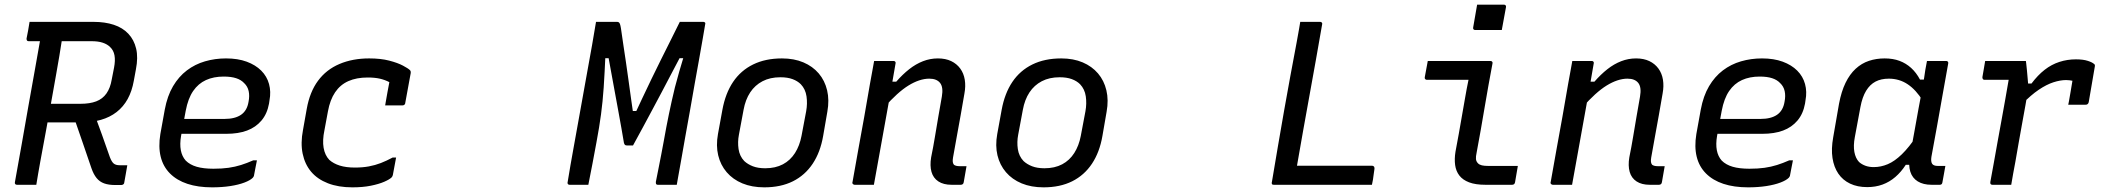

<svg xmlns="http://www.w3.org/2000/svg" viewBox="-20 -794 9040 825"><path d="M383 -311Q401 -263 418 -215.5Q435 -168 452 -119Q460 -98 469 -91Q478 -84 494 -84Q500 -84 504.5 -84Q509 -84 513 -84H527Q524 -64 520.5 -46.5Q517 -29 514 -10Q514 -5 510 -2Q506 1 501 1Q496 1 489 1Q482 1 475 1Q447 1 427.5 -6Q408 -13 395 -29Q382 -45 373 -71Q354 -126 335.5 -180.5Q317 -235 298 -289ZM107 -700Q176 -700 245 -700Q314 -700 383 -700Q431 -700 469 -687.5Q507 -675 531.5 -649Q556 -623 565 -585Q574 -547 564 -496L555 -447Q547 -402 528.5 -368.5Q510 -335 481 -312.5Q452 -290 413.5 -279Q375 -268 327 -268Q287 -268 249 -268Q211 -268 173 -268L161 -262L177 -348Q214 -348 251.5 -348Q289 -348 326 -348Q366 -348 393.5 -358.5Q421 -369 437.5 -392.5Q454 -416 460 -452L470 -503Q476 -534 472 -556Q468 -578 453 -592Q441 -604 421.5 -610.5Q402 -617 373 -617Q328 -617 283 -617Q238 -617 193.5 -617Q149 -617 103 -617Q98 -617 96 -620Q94 -623 94 -628Q98 -646 101 -664Q104 -682 107 -700ZM136 0Q114 0 94.5 0Q75 0 53 0Q48 0 45.5 -3Q43 -6 44 -11Q59 -93 73 -173Q87 -253 101 -332.5Q115 -412 129.5 -492Q144 -572 158 -653H261L248 -635Q242 -594 235 -553.5Q228 -513 221 -473Q210 -411 199 -349.5Q188 -288 176.5 -226Q165 -164 153 -99Q148 -73 144 -48Q140 -23 136 0Z M951 -543Q1002 -543 1040 -529Q1078 -515 1102.5 -490.5Q1127 -466 1136 -433Q1145 -400 1138 -363L1136 -349Q1128 -305 1103.5 -276Q1079 -247 1041.5 -233Q1004 -219 952 -219Q928 -219 895 -219Q862 -219 823.5 -219Q785 -219 745 -219L708 -213L717 -283Q761 -283 800.5 -283Q840 -283 876 -283Q912 -283 945 -283Q990 -283 1016 -301Q1042 -319 1048 -357Q1053 -382 1048.5 -402.5Q1044 -423 1029 -437Q1016 -451 994.5 -458Q973 -465 941 -465Q898 -465 865 -450Q832 -435 810 -403Q788 -371 778 -318L758 -210Q752 -175 757 -148.5Q762 -122 778 -104Q796 -86 825 -77.5Q854 -69 897 -69Q934 -69 962 -73Q990 -77 1015.5 -85Q1041 -93 1068 -105H1084Q1081 -89 1077.5 -72Q1074 -55 1071 -38Q1070 -36 1069 -34Q1068 -32 1066 -30Q1055 -19 1030 -9.5Q1005 0 969.5 5.5Q934 11 891 11Q831 11 785.5 -4Q740 -19 710.5 -48.5Q681 -78 670.5 -120.5Q660 -163 669 -218L688 -323Q699 -382 723.5 -423.5Q748 -465 783 -491.5Q818 -518 861 -530.5Q904 -543 951 -543Z M1566 -543Q1616 -543 1652.5 -533.5Q1689 -524 1711.5 -512Q1734 -500 1741 -493Q1744 -490 1744.5 -487.5Q1745 -485 1745 -481L1721 -350Q1721 -348 1719 -345.5Q1717 -343 1714.5 -342Q1712 -341 1709 -341Q1690 -341 1671.5 -341Q1653 -341 1635 -341L1637 -353Q1641 -376 1645 -398.5Q1649 -421 1653 -441Q1634 -451 1612 -456Q1590 -461 1560 -461Q1512 -461 1477 -445.5Q1442 -430 1420 -397.5Q1398 -365 1389 -315L1374 -234Q1365 -191 1370.5 -159Q1376 -127 1395 -107Q1413 -91 1440 -82.5Q1467 -74 1505 -74Q1538 -74 1565 -79Q1592 -84 1616.5 -93.5Q1641 -103 1667 -117H1682Q1679 -98 1675 -79.5Q1671 -61 1668 -42Q1667 -39 1666 -36.5Q1665 -34 1663 -32Q1654 -23 1631 -13Q1608 -3 1573.5 4Q1539 11 1494 11Q1434 11 1389 -6.5Q1344 -24 1317 -56Q1290 -88 1280.5 -133.5Q1271 -179 1282 -236L1298 -326Q1311 -399 1346.5 -447Q1382 -495 1438.5 -519Q1495 -543 1566 -543Z M2508 0Q2487 0 2467.5 0Q2448 0 2428 0Q2424 0 2422 -1.5Q2420 -3 2419 -5.5Q2418 -8 2419 -11Q2431 -85 2444.5 -158.5Q2458 -232 2471 -305.5Q2484 -379 2497.5 -453Q2511 -527 2524 -600Q2528 -625 2532.5 -650Q2537 -675 2541 -700Q2556 -700 2572 -700Q2588 -700 2603 -700Q2618 -700 2632 -700Q2636 -700 2639 -698Q2642 -696 2644 -690.5Q2646 -685 2648 -673Q2653 -637 2658.5 -601Q2664 -565 2669.5 -527.5Q2675 -490 2680.5 -450Q2686 -410 2692 -367Q2698 -324 2705 -276L2680 -317H2734L2696 -278Q2718 -325 2738.5 -369Q2759 -413 2779.5 -455Q2800 -497 2820 -537.5Q2840 -578 2860.5 -618.5Q2881 -659 2901 -700Q2917 -700 2934.5 -700Q2952 -700 2969 -700Q2986 -700 3002 -700Q3005 -700 3007.5 -698.5Q3010 -697 3010.5 -695Q3011 -693 3010 -689Q3006 -666 2999.5 -627.5Q2993 -589 2984 -539.5Q2975 -490 2965 -434Q2955 -378 2945 -320Q2935 -262 2924.5 -206Q2914 -150 2906 -101Q2903 -84 2900 -67.5Q2897 -51 2894 -34Q2891 -17 2888 0Q2867 0 2846.5 0Q2826 0 2807 0Q2803 0 2801 -1.5Q2799 -3 2798.5 -5.5Q2798 -8 2798 -12Q2804 -41 2809.5 -70Q2815 -99 2821 -128.5Q2827 -158 2832 -187Q2838 -219 2843 -247Q2848 -275 2854 -302.5Q2860 -330 2866 -358.5Q2872 -387 2880 -418.5Q2888 -450 2898.5 -486Q2909 -522 2922 -565L2935 -544H2874L2910 -563Q2886 -518 2865 -477.5Q2844 -437 2823.5 -398.5Q2803 -360 2783 -322.5Q2763 -285 2742.5 -247Q2722 -209 2700 -169Q2694 -169 2687.5 -169Q2681 -169 2674 -169Q2669 -169 2666 -171Q2663 -173 2661 -180Q2656 -210 2650 -244Q2644 -278 2637 -316Q2630 -354 2622.5 -395Q2615 -436 2607 -479.5Q2599 -523 2591 -567L2617 -544H2560L2582 -568Q2580 -523 2578 -486Q2576 -449 2574 -418Q2572 -387 2569 -358.5Q2566 -330 2562.5 -302.5Q2559 -275 2554 -245.5Q2549 -216 2543 -183Q2535 -138 2526 -92Q2517 -46 2508 0Z M3340 -543Q3392 -543 3432 -526Q3472 -509 3498 -478.5Q3524 -448 3534 -406Q3544 -364 3535 -314L3517 -210Q3505 -140 3472 -90.5Q3439 -41 3387 -15Q3335 11 3264 11Q3211 11 3170 -6Q3129 -23 3102.5 -54Q3076 -85 3066 -126.5Q3056 -168 3065 -218L3084 -322Q3097 -393 3130 -442Q3163 -491 3216 -517Q3269 -543 3340 -543ZM3333 -462Q3289 -462 3256.5 -445Q3224 -428 3203.5 -397Q3183 -366 3175 -322L3155 -215Q3149 -184 3153.5 -153.5Q3158 -123 3178 -102Q3193 -88 3215 -79.5Q3237 -71 3268 -71Q3312 -71 3344 -88Q3376 -105 3396 -136.5Q3416 -168 3424 -210L3444 -316Q3450 -349 3445.5 -380Q3441 -411 3421 -432Q3407 -446 3385.5 -454Q3364 -462 3333 -462Z M3736 -532Q3752 -532 3766 -532Q3780 -532 3793.5 -532Q3807 -532 3819 -532Q3823 -532 3825 -530.5Q3827 -529 3828 -526.5Q3829 -524 3828 -521Q3817 -456 3805.5 -391Q3794 -326 3782 -260.5Q3770 -195 3758.5 -130Q3747 -65 3735 0Q3722 0 3708 0Q3694 0 3680 0Q3666 0 3652 0Q3650 0 3648 -1Q3646 -2 3644.5 -3.5Q3643 -5 3642.5 -7Q3642 -9 3643 -11Q3655 -81 3668 -151.5Q3681 -222 3693.5 -292Q3706 -362 3718 -433Q3724 -465 3728.5 -490.5Q3733 -516 3736 -532ZM4010 -543Q4043 -543 4067 -531.5Q4091 -520 4106 -499.5Q4121 -479 4125.5 -451.5Q4130 -424 4124 -392Q4116 -346 4108 -300Q4100 -254 4091.5 -209Q4083 -164 4075 -117Q4073 -105 4074 -98Q4075 -91 4079 -86Q4083 -83 4089 -81.5Q4095 -80 4102 -80Q4105 -80 4107.5 -80Q4110 -80 4112.5 -80Q4115 -80 4117 -80H4133Q4130 -62 4127 -45.5Q4124 -29 4121 -11Q4120 -5 4116.5 -2.5Q4113 0 4108 0Q4103 0 4091 0Q4079 0 4069 0Q4034 0 4012 -14.5Q3990 -29 3982.5 -55.5Q3975 -82 3981 -118Q3990 -162 3997 -204.5Q4004 -247 4011.5 -290.5Q4019 -334 4027 -379Q4034 -419 4019.5 -437.5Q4005 -456 3973 -456Q3952 -456 3929.5 -448.5Q3907 -441 3883.5 -426.5Q3860 -412 3834 -388.5Q3808 -365 3780 -333L3796 -443H3831Q3858 -474 3886.5 -496.5Q3915 -519 3946 -531Q3977 -543 4010 -543Z M4540 -543Q4592 -543 4632 -526Q4672 -509 4698 -478.5Q4724 -448 4734 -406Q4744 -364 4735 -314L4717 -210Q4705 -140 4672 -90.5Q4639 -41 4587 -15Q4535 11 4464 11Q4411 11 4370 -6Q4329 -23 4302.5 -54Q4276 -85 4266 -126.5Q4256 -168 4265 -218L4284 -322Q4297 -393 4330 -442Q4363 -491 4416 -517Q4469 -543 4540 -543ZM4533 -462Q4489 -462 4456.5 -445Q4424 -428 4403.5 -397Q4383 -366 4375 -322L4355 -215Q4349 -184 4353.5 -153.5Q4358 -123 4378 -102Q4393 -88 4415 -79.5Q4437 -71 4468 -71Q4512 -71 4544 -88Q4576 -105 4596 -136.5Q4616 -168 4624 -210L4644 -316Q4650 -349 4645.5 -380Q4641 -411 4621 -432Q4607 -446 4585.5 -454Q4564 -462 4533 -462Z M5454 0Q5451 0 5449 -0.5Q5447 -1 5446 -2.5Q5445 -4 5444.5 -6Q5444 -8 5445 -11Q5458 -88 5471 -165Q5484 -242 5497.5 -318Q5511 -394 5524.5 -467.5Q5538 -541 5551 -609Q5554 -624 5556.5 -639.5Q5559 -655 5562 -670Q5565 -685 5567 -700Q5589 -700 5610 -700Q5631 -700 5652 -700Q5656 -700 5658 -698.5Q5660 -697 5661 -694.5Q5662 -692 5661 -689Q5648 -614 5634.5 -538Q5621 -462 5607 -385.5Q5593 -309 5579.5 -233Q5566 -157 5553 -82H5875Q5878 -82 5880 -81Q5882 -80 5883.5 -78.5Q5885 -77 5885.5 -74.5Q5886 -72 5886 -69Q5884 -56 5882.5 -44.5Q5881 -33 5879.5 -22.5Q5878 -12 5875 0Z M6115 -532Q6160 -532 6204.5 -532Q6249 -532 6294 -532Q6339 -532 6384 -532Q6387 -532 6389 -531Q6391 -530 6392.5 -527.5Q6394 -525 6393 -521Q6384 -473 6375.5 -426Q6367 -379 6359 -331Q6351 -283 6342.5 -235Q6334 -187 6325 -139Q6321 -121 6322 -110.5Q6323 -100 6331 -92Q6337 -86 6347.5 -83.5Q6358 -81 6376 -81Q6402 -81 6431.5 -81Q6461 -81 6486 -81H6502Q6499 -63 6496 -46Q6493 -29 6490 -11Q6489 -5 6485.5 -2.5Q6482 0 6477 0Q6471 0 6452 0Q6433 0 6408.5 0Q6384 0 6363 0Q6320 0 6292.5 -10.5Q6265 -21 6250.5 -40Q6236 -59 6232.5 -85Q6229 -111 6234 -142Q6242 -182 6248.5 -220.5Q6255 -259 6262 -297.5Q6269 -336 6275.5 -374.5Q6282 -413 6290 -451H6272Q6245 -451 6218.5 -451Q6192 -451 6165 -451Q6138 -451 6111 -451Q6107 -451 6104 -454Q6101 -457 6102 -462Q6105 -479 6108.5 -497Q6112 -515 6115 -532ZM6327 -774Q6341 -774 6355.5 -774Q6370 -774 6384.5 -774Q6399 -774 6413.5 -774Q6428 -774 6442 -774Q6447 -774 6449.5 -771Q6452 -768 6451 -763L6433 -665Q6419 -665 6405 -665Q6391 -665 6376 -665Q6361 -665 6347 -665Q6333 -665 6319 -665Q6314 -665 6311.5 -668Q6309 -671 6310 -676Z M6736 -532Q6752 -532 6766 -532Q6780 -532 6793.5 -532Q6807 -532 6819 -532Q6823 -532 6825 -530.5Q6827 -529 6828 -526.5Q6829 -524 6828 -521Q6817 -456 6805.5 -391Q6794 -326 6782 -260.5Q6770 -195 6758.5 -130Q6747 -65 6735 0Q6722 0 6708 0Q6694 0 6680 0Q6666 0 6652 0Q6650 0 6648 -1Q6646 -2 6644.5 -3.5Q6643 -5 6642.5 -7Q6642 -9 6643 -11Q6655 -81 6668 -151.5Q6681 -222 6693.5 -292Q6706 -362 6718 -433Q6724 -465 6728.5 -490.5Q6733 -516 6736 -532ZM7010 -543Q7043 -543 7067 -531.5Q7091 -520 7106 -499.5Q7121 -479 7125.5 -451.5Q7130 -424 7124 -392Q7116 -346 7108 -300Q7100 -254 7091.5 -209Q7083 -164 7075 -117Q7073 -105 7074 -98Q7075 -91 7079 -86Q7083 -83 7089 -81.5Q7095 -80 7102 -80Q7105 -80 7107.5 -80Q7110 -80 7112.5 -80Q7115 -80 7117 -80H7133Q7130 -62 7127 -45.5Q7124 -29 7121 -11Q7120 -5 7116.5 -2.5Q7113 0 7108 0Q7103 0 7091 0Q7079 0 7069 0Q7034 0 7012 -14.5Q6990 -29 6982.5 -55.5Q6975 -82 6981 -118Q6990 -162 6997 -204.5Q7004 -247 7011.5 -290.5Q7019 -334 7027 -379Q7034 -419 7019.5 -437.5Q7005 -456 6973 -456Q6952 -456 6929.5 -448.5Q6907 -441 6883.5 -426.5Q6860 -412 6834 -388.5Q6808 -365 6780 -333L6796 -443H6831Q6858 -474 6886.5 -496.5Q6915 -519 6946 -531Q6977 -543 7010 -543Z M7551 -543Q7602 -543 7640 -529Q7678 -515 7702.5 -490.5Q7727 -466 7736 -433Q7745 -400 7738 -363L7736 -349Q7728 -305 7703.5 -276Q7679 -247 7641.5 -233Q7604 -219 7552 -219Q7528 -219 7495 -219Q7462 -219 7423.5 -219Q7385 -219 7345 -219L7308 -213L7317 -283Q7361 -283 7400.5 -283Q7440 -283 7476 -283Q7512 -283 7545 -283Q7590 -283 7616 -301Q7642 -319 7648 -357Q7653 -382 7648.5 -402.5Q7644 -423 7629 -437Q7616 -451 7594.5 -458Q7573 -465 7541 -465Q7498 -465 7465 -450Q7432 -435 7410 -403Q7388 -371 7378 -318L7358 -210Q7352 -175 7357 -148.5Q7362 -122 7378 -104Q7396 -86 7425 -77.5Q7454 -69 7497 -69Q7534 -69 7562 -73Q7590 -77 7615.5 -85Q7641 -93 7668 -105H7684Q7681 -89 7677.5 -72Q7674 -55 7671 -38Q7670 -36 7669 -34Q7668 -32 7666 -30Q7655 -19 7630 -9.5Q7605 0 7569.5 5.5Q7534 11 7491 11Q7431 11 7385.5 -4Q7340 -19 7310.5 -48.5Q7281 -78 7270.5 -120.5Q7260 -163 7269 -218L7288 -323Q7299 -382 7323.5 -423.5Q7348 -465 7383 -491.5Q7418 -518 7461 -530.5Q7504 -543 7551 -543Z M8078 -543Q8114 -543 8142 -532.5Q8170 -522 8192 -502Q8214 -482 8230 -452H8257L8242 -361Q8213 -408 8177 -432Q8141 -456 8096 -456Q8063 -456 8039 -443.5Q8015 -431 7998.5 -404Q7982 -377 7974 -334L7950 -205Q7943 -168 7948 -141Q7953 -114 7968 -98Q7979 -88 7995 -82Q8011 -76 8031 -76Q8062 -76 8091.5 -88.5Q8121 -101 8152 -131Q8183 -161 8217 -212L8194 -86H8169Q8149 -55 8124 -33.5Q8099 -12 8069 -1Q8039 10 8003 10Q7961 10 7929.5 -5Q7898 -20 7879 -48Q7860 -76 7854 -115Q7848 -154 7857 -204L7882 -348Q7892 -401 7910 -438Q7928 -475 7953.5 -498.5Q7979 -522 8010.5 -532.5Q8042 -543 8078 -543ZM8260 -532Q8281 -532 8301 -532Q8321 -532 8342 -532Q8346 -532 8348 -530.5Q8350 -529 8351 -526.5Q8352 -524 8351 -520Q8339 -454 8327 -386Q8315 -318 8303 -251Q8291 -184 8279 -120Q8276 -100 8282 -90.5Q8288 -81 8307 -81Q8312 -81 8316.5 -81Q8321 -81 8324 -81H8339Q8336 -63 8332.5 -44.5Q8329 -26 8326 -9Q8325 -4 8322 -2Q8319 0 8315 0Q8309 0 8299 0Q8289 0 8280 0Q8244 0 8220.5 -14.5Q8197 -29 8188.5 -56Q8180 -83 8186 -120Q8196 -172 8205 -223.5Q8214 -275 8223.5 -326.5Q8233 -378 8243 -430Q8246 -445 8248 -461Q8250 -477 8253 -494.5Q8256 -512 8260 -532Z M8510 -532Q8522 -532 8539.5 -532Q8557 -532 8577 -532Q8597 -532 8617 -532Q8637 -532 8655 -532Q8673 -532 8685 -532Q8685 -532 8686.5 -520.5Q8688 -509 8689.5 -492Q8691 -475 8692.5 -458Q8694 -441 8695 -429Q8696 -417 8696 -417Q8690 -381 8683 -341.5Q8676 -302 8668.5 -261.5Q8661 -221 8654 -180.5Q8647 -140 8640 -100Q8635 -74 8630.5 -49Q8626 -24 8622 0Q8602 0 8582 0Q8562 0 8541 0Q8538 0 8535.5 -1.5Q8533 -3 8532.5 -5Q8532 -7 8532 -11Q8540 -52 8547.5 -96Q8555 -140 8563.5 -185.5Q8572 -231 8580 -276Q8588 -321 8596 -365Q8604 -409 8611 -451H8594Q8580 -451 8565.5 -451Q8551 -451 8536.5 -451Q8522 -451 8507 -451Q8504 -451 8502 -452.5Q8500 -454 8499 -456.5Q8498 -459 8498 -462Q8501 -479 8504 -496.5Q8507 -514 8510 -532ZM8900 -539Q8931 -539 8951 -532.5Q8971 -526 8978 -519Q8980 -518 8980.5 -516.5Q8981 -515 8981.5 -513.5Q8982 -512 8981.5 -510.5Q8981 -509 8981 -507L8955 -355Q8954 -352 8953 -350Q8952 -348 8950 -346.5Q8948 -345 8946 -344.5Q8944 -344 8941 -344Q8923 -344 8904.5 -344Q8886 -344 8867 -344L8870 -359Q8874 -381 8877.5 -402Q8881 -423 8885 -447Q8879 -448 8873 -449Q8867 -450 8858 -450Q8833 -450 8803.5 -440.5Q8774 -431 8740.5 -408.5Q8707 -386 8668 -346L8674 -435H8709Q8736 -471 8765.5 -494Q8795 -517 8829 -528Q8863 -539 8900 -539Z"/></svg>

Font: Rec Mono Linear
Style: Italic
Weight: 400
Italic angle: -10°
Monospace: yes
Version: Version 1.085; ttfautohint (v1.8.4.7-5d5b)